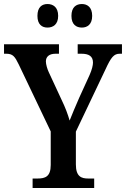

<svg xmlns="http://www.w3.org/2000/svg" viewBox="-21 -934 626 954"><path d="M386 -797C412 -797 437 -812 437 -855C437 -899 412 -914 386 -914C358 -914 334 -899 334 -855C334 -812 358 -797 386 -797ZM215 -797C242 -797 268 -812 268 -855C268 -899 242 -914 215 -914C188 -914 165 -899 165 -855C165 -812 188 -797 215 -797ZM141 0H447V-47H417C384 -47 356 -56 356 -117V-280L503 -589C531 -650 545 -667 574 -667H585V-714H365V-667H384C420 -667 441 -655 441 -623C441 -610 436 -588 424 -561L372 -447C353 -404 337 -365 325 -335C316 -366 304 -399 285 -438L221 -576C214 -591 207 -614 207 -629C207 -651 222 -667 255 -667H272V-714H-1V-667H10C43 -667 53 -653 72 -614L231 -281V-114C231 -56 203 -47 166 -47H141Z"/></svg>

Font: Noto Serif Tamil Condensed SemiBold
Style: Italic
Weight: 600
Width: 3
Italic angle: -12°
Designer: Indian Type Foundry, Tom Grace, and the Monotype Design Team
Foundry: Monotype Imaging Inc.
Version: Version 2.003